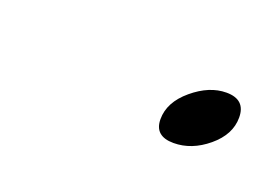

<svg xmlns="http://www.w3.org/2000/svg" viewBox="-30 -299 248 170"><g transform="rotate(20 94.0 -214.0)"><path d="M136 -185Q118 -185 118 -201Q118 -217 133.5 -230Q149 -243 165 -243Q183 -243 183 -226Q183 -210 168 -197.5Q153 -185 136 -185Z"/></g></svg>

Font: Luxurious Script
Style: Regular
Weight: 400
Designer: Robert E. Leuschke
Foundry: Robert E. Leuschke
Version: Version 1.010; ttfautohint (v1.8.3)